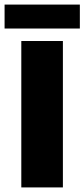

<svg xmlns="http://www.w3.org/2000/svg" viewBox="-41 -818 368 838"><path d="M233.5 0H52V-639H233.5ZM-21 -693.5V-798H307.5V-693.5Z"/></svg>

Font: Anek Latin ExtraBold
Style: Regular
Weight: 800
Designer: Yesha Goshar
Foundry: Ek Type
Version: Version 1.003